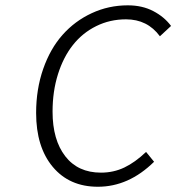

<svg xmlns="http://www.w3.org/2000/svg" viewBox="-20 -692 665 724"><path d="M349.1 12.2Q241.7 12.2 179 -62.7Q116.2 -137.7 116.2 -266.1Q116.2 -355.5 142.8 -431.9Q169.4 -508.3 215.8 -560.5Q262.2 -612.8 325.9 -642.3Q389.6 -671.9 461.9 -671.9Q516.6 -671.9 558.1 -650.1Q599.6 -628.4 625 -594.2L583 -555.2Q536.1 -619.1 455.1 -619.1Q394.5 -619.1 342.8 -593.5Q291 -567.9 254.9 -522.2Q218.8 -476.6 198.5 -411.9Q178.2 -347.2 178.2 -271Q178.2 -164.6 226.1 -102.8Q273.9 -41 360.8 -41Q408.2 -41 448.7 -60.3Q489.3 -79.6 530.8 -119.1L561 -82Q465.3 12.2 349.1 12.2Z"/></svg>

Font: Office Code Pro D Light Italic
Style: Regular
Weight: 300
Italic angle: -9°
Designer: Nathan Rutzky & Paul D. Hunt
Foundry: Adobe Systems Incorporated
Version: Version 1.004;PS 001.004;hotconv 1.0.70;makeotf.lib2.5.58329